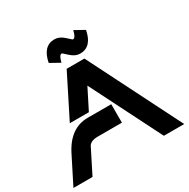

<svg xmlns="http://www.w3.org/2000/svg" viewBox="-207 -1143 1304 1328"><g transform="rotate(-30 445.0 -478.5)"><path d="M2.4 0 110.4 -213.9Q189.5 -371.1 331.1 -371.1H518.6V-223.6H327.6Q267.6 -223.6 251 -190.9L154.8 0ZM887.2 0H724.6L439.9 -564.9L356.9 -400.4H204.6L374 -737.3H515.6ZM547.4 -946.3 624.5 -903.3Q601.1 -781.2 508.8 -781.2Q471.2 -781.2 436 -813L404.8 -841.3Q399.4 -846.2 396 -846.2Q377 -846.2 363.8 -791.5L286.6 -834.5Q310.1 -956.5 402.3 -956.5Q439.9 -956.5 475.1 -924.8L506.3 -896.5Q511.7 -891.6 515.1 -891.6Q534.2 -891.6 547.4 -946.3Z"/></g></svg>

Font: New Shape
Style: Bold
Weight: 700
Designer: Wojciech Kalinowski "wmk69" (wmk69@o2.pl)
Foundry: Wojciech Kalinowski "wmk69" (wmk69@o2.pl)
Version: Version 2.1.1; 2021-05-14